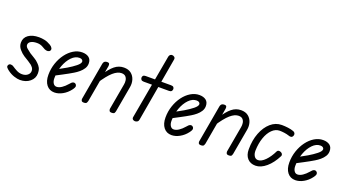

<svg xmlns="http://www.w3.org/2000/svg" viewBox="-50 -1200 3141 1730"><g transform="rotate(20 1520.5 -335.0)"><path d="M163 5Q139 5 106.5 -5.5Q74 -16 44 -38Q29 -49 19.5 -60.5Q10 -72 19 -87Q25 -98 40.5 -98Q56 -98 69 -88Q83 -78 109 -64Q135 -50 163 -50Q195 -50 215.5 -66.5Q236 -83 236 -108Q236 -125 227.5 -136.5Q219 -148 208 -158Q195 -168 174.5 -181Q154 -194 129 -209Q104 -225 80.5 -252.5Q57 -280 57 -315Q57 -362 94.5 -389Q132 -416 196 -416Q220 -416 248 -410.5Q276 -405 308 -386Q325 -376 332 -362.5Q339 -349 331 -337Q324 -327 310 -325.5Q296 -324 280 -331Q270 -337 247.5 -349Q225 -361 196 -361Q159 -361 137.5 -348.5Q116 -336 116 -315Q116 -298 133.5 -283Q151 -268 170 -254Q194 -238 217 -225Q240 -212 259 -192Q275 -177 285.5 -157.5Q296 -138 296 -105Q296 -58 258 -26.5Q220 5 163 5Z M493 5Q445 5 417 -30.5Q389 -66 389 -127Q389 -185 407 -238Q425 -291 455.5 -332Q486 -373 525.5 -397Q565 -421 608 -421Q648 -421 672 -402.5Q696 -384 696 -346Q696 -319 681.5 -296.5Q667 -274 645.5 -256Q624 -238 600.5 -224Q577 -210 559 -200Q537 -188 508 -172.5Q479 -157 455.5 -145Q432 -133 423 -128L437 -196Q450 -203 465 -211Q480 -219 495.5 -228Q511 -237 526 -245Q570 -271 602.5 -297Q635 -323 635 -342Q635 -351 626.5 -358.5Q618 -366 601 -366Q561 -366 526.5 -330.5Q492 -295 471 -238Q450 -181 450 -116Q450 -87 462 -68.5Q474 -50 494 -50Q517 -50 542.5 -67Q568 -84 592 -112Q609 -134 622.5 -138Q636 -142 646 -134Q655 -128 656.5 -115Q658 -102 638 -76Q610 -39 570.5 -17Q531 5 493 5Z M774 0Q755 0 751 -10Q747 -20 748 -27L811 -384Q813 -395 817.5 -402Q822 -409 830 -412.5Q838 -416 850 -416Q865 -416 869 -407.5Q873 -399 871 -384L808 -27Q807 -23 802 -11.5Q797 0 774 0ZM1041 0Q1022 0 1018 -11Q1014 -22 1015 -29L1059 -277Q1063 -297 1060 -317.5Q1057 -338 1044 -352Q1031 -366 1004 -366Q967 -366 925 -329.5Q883 -293 827 -207L839 -292Q880 -357 919.5 -389Q959 -421 1008 -421Q1051 -421 1077.5 -400Q1104 -379 1114.5 -345Q1125 -311 1118 -273L1074 -25Q1073 -21 1068.5 -10.5Q1064 0 1041 0Z M1265 0Q1253 0 1244 -7.5Q1235 -15 1237 -29L1348 -650Q1351 -662 1358.5 -668.5Q1366 -675 1376 -675Q1389 -675 1399 -666.5Q1409 -658 1406 -642L1299 -27Q1297 -13 1286.5 -6.5Q1276 0 1265 0ZM1217 -362Q1200 -362 1193 -370.5Q1186 -379 1186 -390Q1186 -401 1193 -408.5Q1200 -416 1217 -416H1460Q1477 -416 1484 -408.5Q1491 -401 1491 -390Q1491 -379 1484 -370.5Q1477 -362 1460 -362Z M1616 5Q1568 5 1540 -30.5Q1512 -66 1512 -127Q1512 -185 1530 -238Q1548 -291 1578.5 -332Q1609 -373 1648.5 -397Q1688 -421 1731 -421Q1771 -421 1795 -402.5Q1819 -384 1819 -346Q1819 -319 1804.5 -296.5Q1790 -274 1768.5 -256Q1747 -238 1723.5 -224Q1700 -210 1682 -200Q1660 -188 1631 -172.5Q1602 -157 1578.5 -145Q1555 -133 1546 -128L1560 -196Q1573 -203 1588 -211Q1603 -219 1618.5 -228Q1634 -237 1649 -245Q1693 -271 1725.5 -297Q1758 -323 1758 -342Q1758 -351 1749.5 -358.5Q1741 -366 1724 -366Q1684 -366 1649.5 -330.5Q1615 -295 1594 -238Q1573 -181 1573 -116Q1573 -87 1585 -68.5Q1597 -50 1617 -50Q1640 -50 1665.5 -67Q1691 -84 1715 -112Q1732 -134 1745.5 -138Q1759 -142 1769 -134Q1778 -128 1779.5 -115Q1781 -102 1761 -76Q1733 -39 1693.5 -17Q1654 5 1616 5Z M1897 0Q1878 0 1874 -10Q1870 -20 1871 -27L1934 -384Q1936 -395 1940.5 -402Q1945 -409 1953 -412.5Q1961 -416 1973 -416Q1988 -416 1992 -407.5Q1996 -399 1994 -384L1931 -27Q1930 -23 1925 -11.5Q1920 0 1897 0ZM2164 0Q2145 0 2141 -11Q2137 -22 2138 -29L2182 -277Q2186 -297 2183 -317.5Q2180 -338 2167 -352Q2154 -366 2127 -366Q2090 -366 2048 -329.5Q2006 -293 1950 -207L1962 -292Q2003 -357 2042.5 -389Q2082 -421 2131 -421Q2174 -421 2200.5 -400Q2227 -379 2237.5 -345Q2248 -311 2241 -273L2197 -25Q2196 -21 2191.5 -10.5Q2187 0 2164 0Z M2421 5Q2372 5 2343.5 -26.5Q2315 -58 2315 -113Q2315 -201 2342 -270.5Q2369 -340 2415.5 -380.5Q2462 -421 2521 -421Q2550 -421 2581 -417Q2612 -413 2633 -405Q2643 -402 2648.5 -395.5Q2654 -389 2655 -381Q2656 -373 2652 -364Q2646 -351 2634.5 -349Q2623 -347 2608 -353Q2591 -359 2566 -362.5Q2541 -366 2521 -366Q2481 -366 2448.5 -334Q2416 -302 2397 -247.5Q2378 -193 2376 -125Q2375 -93 2388.5 -71.5Q2402 -50 2426 -50Q2458 -50 2494 -86.5Q2530 -123 2559 -183Q2564 -192 2574.5 -193Q2585 -194 2597 -188Q2607 -183 2611 -173.5Q2615 -164 2611 -156Q2574 -82 2523 -38.5Q2472 5 2421 5Z M2803 5Q2755 5 2727 -30.5Q2699 -66 2699 -127Q2699 -185 2717 -238Q2735 -291 2765.5 -332Q2796 -373 2835.5 -397Q2875 -421 2918 -421Q2958 -421 2982 -402.5Q3006 -384 3006 -346Q3006 -319 2991.5 -296.5Q2977 -274 2955.5 -256Q2934 -238 2910.5 -224Q2887 -210 2869 -200Q2847 -188 2818 -172.5Q2789 -157 2765.5 -145Q2742 -133 2733 -128L2747 -196Q2760 -203 2775 -211Q2790 -219 2805.5 -228Q2821 -237 2836 -245Q2880 -271 2912.5 -297Q2945 -323 2945 -342Q2945 -351 2936.5 -358.5Q2928 -366 2911 -366Q2871 -366 2836.5 -330.5Q2802 -295 2781 -238Q2760 -181 2760 -116Q2760 -87 2772 -68.5Q2784 -50 2804 -50Q2827 -50 2852.5 -67Q2878 -84 2902 -112Q2919 -134 2932.5 -138Q2946 -142 2956 -134Q2965 -128 2966.5 -115Q2968 -102 2948 -76Q2920 -39 2880.5 -17Q2841 5 2803 5Z"/></g></svg>

Font: Edu VIC WA NT Beginner
Style: Regular
Weight: 400
Designer: Tina and Corey Anderson
Foundry: Google for Education
Version: Version 1.003